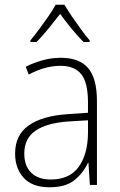

<svg xmlns="http://www.w3.org/2000/svg" viewBox="-20 -784 508 814"><path d="M238 -539Q316 -539 353.5 -495.5Q391 -452 391 -355V0H361L355 -94H353Q334 -52 296.5 -21Q259 10 190 10Q117 10 80.5 -30Q44 -70 44 -133Q44 -212 102 -252.5Q160 -293 267 -300L353 -306V-349Q353 -434 324.5 -469.5Q296 -505 236 -505Q204 -505 171 -496Q138 -487 102 -468L89 -501Q123 -518 160.5 -528.5Q198 -539 238 -539ZM270 -269Q180 -263 131.5 -230.5Q83 -198 83 -133Q83 -80 112.5 -51.5Q142 -23 195 -23Q275 -23 313.5 -76.5Q352 -130 353 -219V-274ZM253 -764Q266 -742 285.5 -713.5Q305 -685 325 -657.5Q345 -630 360 -613V-606H334Q309 -631 282.5 -663.5Q256 -696 235 -725Q213 -697 186.5 -664Q160 -631 135 -606H109V-613Q125 -632 145.5 -659.5Q166 -687 185 -714.5Q204 -742 216 -764Z"/></svg>

Font: Noto Sans Khmer SemiCondensed ExtraLight
Style: Regular
Weight: 200
Width: 4
Designer: Danh Hong and the Monotype Design Team
Foundry: Monotype Imaging Inc.
Version: Version 2.004; ttfautohint (v1.8.4.7-5d5b)